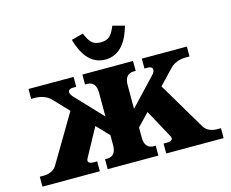

<svg xmlns="http://www.w3.org/2000/svg" viewBox="-99 -851 1192 992"><g transform="rotate(-15 496.5 -355.0)"><path d="M892 -85 740 -341 816 -421C836 -442 868 -453 899 -453H920V-506H679V-453H698C724 -453 731 -433 708 -409L573 -266V-395C573 -432 590 -453 620 -453H632V-506H361V-453H373C403 -453 420 -432 420 -395V-266L285 -409C262 -433 269 -453 295 -453H314V-506H73V-453H94C125 -453 157 -442 177 -421L253 -341L101 -85C88 -65 63 -53 33 -53H12V0H319V-53H300C273 -53 264 -65 277 -85L357 -232L420 -166V-111C420 -74 403 -53 373 -53H361V0H632V-53H620C590 -53 573 -74 573 -111V-166L636 -232L716 -85C729 -65 720 -53 693 -53H674V0H981V-53H960C930 -53 905 -65 892 -85ZM355 -693 418 -710C437 -665 452 -642 497 -642C542 -642 557 -665 576 -710L639 -693C618 -618 578 -550 497 -550C416 -550 376 -618 355 -693Z"/></g></svg>

Font: LT Superior Serif ExtraBold
Style: Regular
Weight: 800
Designer: Daniel Lyons
Foundry: LyonsType
Version: Version 2.120;FEAKit 1.0